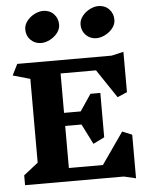

<svg xmlns="http://www.w3.org/2000/svg" viewBox="-69 -1168 961 1242"><g transform="rotate(-5 411.0 -547.5)"><path d="M133 -1003Q133 -1032 152.5 -1057.5Q172 -1083 201.5 -1098Q231 -1113 258 -1113Q300 -1113 327 -1085Q354 -1057 354 -1016Q354 -987 334.5 -962Q315 -937 285.5 -922Q256 -907 229 -907Q188 -907 160.5 -934.5Q133 -962 133 -1003ZM492 -1003Q492 -1032 511.5 -1057.5Q531 -1083 560.5 -1098Q590 -1113 617 -1113Q659 -1113 686 -1085Q713 -1057 713 -1016Q713 -987 693.5 -962Q674 -937 644.5 -922Q615 -907 588 -907Q547 -907 519.5 -934.5Q492 -962 492 -1003ZM685 0H44V-64L138 -138V-682L26 -714L62 -786H675L753 -804V-542L690 -515L566 -700H336V-444H444L517 -552H581V-264L508 -228L442 -359H336V-86H557L700 -291L763 -265V18Z"/></g></svg>

Font: Inknut Antiqua ExtraBold
Style: Regular
Weight: 800
Designer: Claus Eggers Sørensen
Foundry: Claus Eggers Sørensen
Version: Version 1.003; ttfautohint (v1.8.2) -l 8 -r 50 -G 200 -x 14 